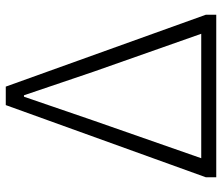

<svg xmlns="http://www.w3.org/2000/svg" viewBox="-72 -697 769 665"><g transform="rotate(-90 312.5 -364.5)"><path d="M31 0H594V-36L345 -729H281L31 -36ZM97 -52 227 -424 310 -666H315L397 -424L528 -52Z"/></g></svg>

Font: Noto Sans HK Light
Style: Regular
Weight: 300
Designer: Ryoko NISHIZUKA 西塚涼子 (kana, bopomofo & ideographs); Paul D. Hunt (Latin, Greek & Cyrillic); Sandoll Communications 산돌커뮤니
Foundry: Adobe
Version: Version 2.004;hotconv 1.0.118;makeotfexe 2.5.65603